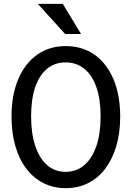

<svg xmlns="http://www.w3.org/2000/svg" viewBox="-20 -970 686 1000"><path d="M323 10Q259 10 207 -16Q155 -42 117.5 -91Q80 -140 60 -209Q40 -278 40 -363Q40 -475 75 -557.5Q110 -640 173.5 -685Q237 -730 322 -730Q409 -730 472.5 -685Q536 -640 571 -557.5Q606 -475 606 -362Q606 -277 585.5 -208.5Q565 -140 528 -91Q491 -42 438.5 -16Q386 10 323 10ZM322 -75Q378 -75 419 -110Q460 -145 482 -209.5Q504 -274 504 -364Q504 -453 482 -516Q460 -579 419 -612Q378 -645 322 -645Q266 -645 225.5 -612Q185 -579 163.5 -516.5Q142 -454 142 -364Q142 -274 164 -209Q186 -144 226 -109.5Q266 -75 322 -75ZM319 -793 177 -950H307L402 -793Z"/></svg>

Font: Instrument Sans SemiCondensed Medium
Style: Regular
Weight: 500
Width: 4
Designer: Rodrigo Fuenzalida
Foundry: fragTYPE
Version: Version 1.000;gftools[0.9.28]